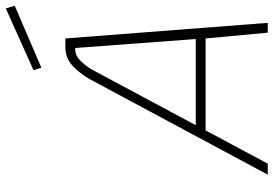

<svg xmlns="http://www.w3.org/2000/svg" viewBox="-161 -785 946 664"><g transform="rotate(-90 312.0 -453.0)"><path d="M372 -619Q392 -652 417 -675.5Q442 -699 480 -700H511L565 0H531L511 -215H193L78 0H40ZM211 -249H509L478 -666Q455 -667 438 -651.5Q421 -636 406 -613ZM615 -906 624 -875 410 -783 401 -810Z"/></g></svg>

Font: Panefresco 1wt
Style: Italic
Weight: 250
Version: Version 1.000